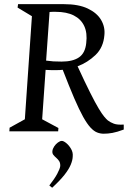

<svg xmlns="http://www.w3.org/2000/svg" viewBox="-20 -632 615 924"><path d="M25 0 26.2 -17.4 99.6 -58 133.6 -554 64.6 -595.6 67 -612H287.9Q358 -612 402.4 -590.9Q446.8 -569.8 466.6 -535.9Q486.4 -502.1 482.4 -463.4Q477.8 -403.9 439.8 -367.5Q401.8 -331.1 353.4 -312.9Q389.1 -235.3 413.9 -186.1Q438.6 -136.9 454.9 -109.9Q471.1 -83 481.5 -70.7Q491.9 -58.3 498.9 -52.5Q511.7 -42.7 528.2 -36.7Q544.7 -30.6 575.5 -32.5V-8.5Q542.8 3.7 521.1 7.6Q499.4 11.5 479.4 11.5Q462.4 11.5 447 5.3Q431.6 -0.8 415.4 -18.3Q399.2 -35.8 380.2 -69.6Q361.3 -103.5 337.3 -159Q313.4 -214.6 281.9 -296.1Q274.6 -295.3 267.3 -294.9Q260.1 -294.5 252.7 -294.5Q238.3 -294.5 225.4 -294.6Q212.4 -294.7 199.5 -295.7L182.9 -58L261.1 -16L259.9 0ZM276.5 -335.6Q331 -335.6 360.6 -356.3Q390.2 -376.9 395 -425Q400.9 -473.2 385.4 -506.6Q369.9 -539.9 335.3 -557.5Q300.8 -575.1 248 -575.1Q240.1 -575.1 232.9 -575.1Q225.6 -575.1 218.5 -574.3L201.9 -340.3Q220.2 -337.7 237.2 -336.6Q254.2 -335.6 276.5 -335.6ZM231 271.5 217.4 260.5Q242.4 228.7 255.4 204.5Q268.4 180.2 270 167Q270.4 152.3 264.7 143.4Q259 134.6 250.8 127.6Q242.6 120.6 236.8 113.3Q231.1 106 232.1 95.4Q233.2 84.1 240.8 72.7Q248.3 61.4 258.8 53.7Q269.3 46.1 277.4 46.1Q286 46.1 299.1 56.8Q312.2 67.5 322.1 84.7Q332 101.9 330 120.9Q329.6 138.4 320.5 160.4Q311.5 182.4 290.2 209.5Q268.8 236.6 231 271.5Z"/></svg>

Font: Ancizar Serif Light
Style: Italic
Weight: 300
Italic angle: -4°
Designer: Cesar Puertas, Viviana Monsalve, Julian Moncada, Julian Prieto, Jose Castro, Felipe Aragon, Mariel Hernandez, Sara Alarc
Version: Version 8.100